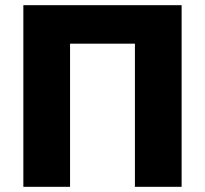

<svg xmlns="http://www.w3.org/2000/svg" viewBox="-20 -720 790 740"><path d="M70 0V-700H680V0H500V-551.7H250V0Z"/></svg>

Font: Golos Text
Style: Regular
Weight: 400
Designer: A.Korolkova, Vitaly Kuzmin
Foundry: ParaType Ltd
Version: Version 2.004